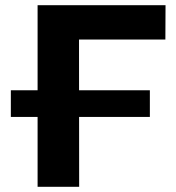

<svg xmlns="http://www.w3.org/2000/svg" viewBox="-20 -720 680 740"><path d="M21.8 -269.3V-372.1H557.6V-269.3ZM124.9 0V-700H618L617.4 -567.7H247.9L284.5 -604.8L285.1 0Z"/></svg>

Font: Montserrat Alternates Thin
Style: Regular
Weight: 100
Designer: Julieta Ulanovsky
Foundry: Julieta Ulanovsky
Version: Version 9.000